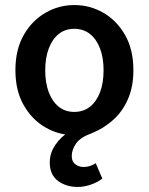

<svg xmlns="http://www.w3.org/2000/svg" viewBox="-20 -523 589 760"><path d="M287 217Q242 217 209.5 193Q177 169 177 120Q177 83 199 50.5Q221 18 256 -3L274 12Q213 12 160 -18.5Q107 -49 74 -106.5Q41 -164 41 -245Q41 -327 74 -384.5Q107 -442 160 -472.5Q213 -503 274 -503Q336 -503 389 -472.5Q442 -442 475 -384.5Q508 -327 508 -245Q508 -179 486 -129.5Q464 -80 426.5 -47Q389 -14 344 4Q299 20 281.5 44.5Q264 69 264 95Q264 117 278.5 127.5Q293 138 310 138Q325 138 336.5 134Q348 130 359 123L385 184Q367 198 340.5 207.5Q314 217 287 217ZM274 -80Q310 -80 336 -100.5Q362 -121 376 -158Q390 -195 390 -245Q390 -294 376 -331Q362 -368 336 -388.5Q310 -409 274 -409Q238 -409 212.5 -388.5Q187 -368 173 -331Q159 -294 159 -245Q159 -195 173 -158Q187 -121 212.5 -100.5Q238 -80 274 -80Z"/></svg>

Font: Source Sans 3 SemiBold
Style: Regular
Weight: 600
Designer: Paul D. Hunt
Foundry: Adobe
Version: Version 3.046;hotconv 1.0.118;makeotfexe 2.5.65603